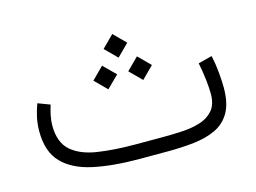

<svg xmlns="http://www.w3.org/2000/svg" viewBox="-75 -631 1010 758"><g transform="rotate(-15 430.0 -252.0)"><path d="M523.9 0H410.2Q301.8 0 222.2 -17.1Q142.6 -34.2 99.1 -79.1Q55.7 -124 55.7 -207.5Q55.7 -236.3 61.5 -263.7Q67.4 -291 77.1 -316.9L126.5 -298.3Q120.1 -278.3 115.7 -256.8Q111.3 -235.4 111.3 -215.3Q111.8 -147 149.4 -113.8Q187 -80.6 254.2 -70.1Q321.3 -59.6 410.2 -59.6H524.4Q561.5 -59.6 600.8 -61.8Q640.1 -64 673.6 -74.2Q707 -84.5 727.8 -108.4Q748.5 -132.3 748.5 -175.8Q748.5 -200.2 744.6 -234.1Q740.7 -268.1 733.4 -304.2L790 -318.8Q797.4 -286.1 800.8 -249Q804.2 -211.9 804.2 -186Q804.2 -122.6 782.5 -85Q760.7 -47.4 721.9 -29.3Q683.1 -11.2 632.6 -5.6Q582 0 523.9 0ZM433.6 -504.4 481.9 -456.1 433.6 -407.7 385.3 -456.1ZM504.9 -394 553.2 -345.7 504.9 -297.4 456.5 -345.7ZM362.3 -394 411.1 -345.7 362.3 -297.4 314 -345.7Z"/></g></svg>

Font: Vazirmatn UI NL ExtraLight
Style: Regular
Weight: 200
Designer: Saber Rastikerdar
Foundry: Saber Rastikerdar
Version: Version 33.003